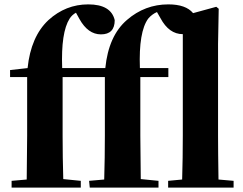

<svg xmlns="http://www.w3.org/2000/svg" viewBox="-20 -857 1112 877"><path d="M33 0V-31L102 -37Q104 -171 104 -238V-505H26V-537L106 -546Q121 -690 201 -765Q280 -837 383 -837Q487 -837 504 -765Q504 -700 441 -700Q382 -700 343 -770L327 -799Q309 -789 298 -772Q258 -709 264 -546H461Q476 -694 560 -766Q642 -837 749 -837Q829 -837 862 -797L968 -826L979 -817L976 -656V-238Q976 -167 978 -37L1047 -31V0H748V-31L812 -37Q815 -135 815 -238V-701Q752 -701 713 -774L697 -802Q674 -792 657 -772Q613 -712 619 -546H749V-505H621V-238Q621 -171 623 -39L704 -31V0H390L387 -31L456 -37Q459 -138 459 -238V-505H266V-238Q266 -138 269 -39L349 -31V0Z"/></svg>

Font: GenRyuMin TW H
Style: Regular
Weight: 900
Version: Version 1.501;PS 1;hotconv 16.6.51;makeotf.lib2.5.65220